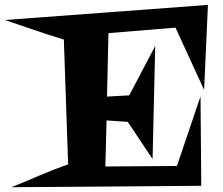

<svg xmlns="http://www.w3.org/2000/svg" viewBox="-110 -743 911 786"><path d="M741.2 -722.7 725.6 -375 608.4 -629.9 334 -607.4 328.1 -347.7 418.9 -352.5 525.4 -554.7 514.6 -91.8 413.1 -244.1 326.2 -250 321.3 -61.5 614.3 -63.5 710.9 -348.6 713.9 17.6 -63.5 23.4Q-4.9 0 52.7 -24.9Q110.4 -49.8 168.9 -70.3L151.4 -581.1Q89.8 -599.6 30.3 -620.1Q-29.3 -640.6 -89.8 -661.1L710.9 -720.7Z"/></svg>

Font: Fontdiner Swanky
Style: Regular
Weight: 400
Designer: Font Diner, Inc
Foundry: Font Diner, Inc
Version: Version 1.001